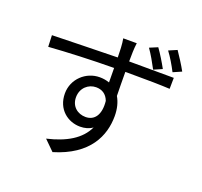

<svg xmlns="http://www.w3.org/2000/svg" viewBox="-147 -997 1294 1227"><g transform="rotate(20 500.0 -383.5)"><path d="M933 -707C912 -746 881 -793 858 -827L802 -803C828 -769 855 -723 876 -682ZM811 -680C791 -717 760 -768 736 -801L681 -778C706 -743 733 -695 754 -655ZM451 -223C397 -223 351 -259 351 -321C351 -385 399 -425 451 -425C490 -425 522 -407 538 -364C548 -270 510 -223 451 -223ZM592 -652C592 -678 593 -701 593 -716C593 -728 596 -767 598 -778H506C509 -766 512 -736 513 -716C514 -702 514 -679 515 -651C367 -649 182 -643 71 -641L74 -563C197 -572 365 -579 516 -580L517 -482C497 -489 475 -493 451 -493C357 -493 276 -418 276 -320C276 -212 356 -153 439 -153C471 -153 500 -161 523 -178C482 -90 391 -37 262 -7L330 60C561 -9 625 -158 625 -292C625 -341 614 -384 594 -418C593 -464 592 -524 592 -581H605C750 -581 839 -579 895 -576L896 -651C849 -651 727 -652 606 -652Z"/></g></svg>

Font: Noto Sans CJK TC Regular
Style: Regular
Weight: 400
Designer: Ryoko NISHIZUKA (kana & ideographs); Paul D. Hunt (Latin, Greek & Cyrillic); Wenlong ZHANG (bopomofo); Sandoll Communica
Foundry: Adobe Systems Incorporated
Version: Version 1.001;PS 1.001;hotconv 1.0.78;makeotf.lib2.5.61930